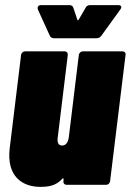

<svg xmlns="http://www.w3.org/2000/svg" viewBox="-20 -720 509 748"><path d="M375 -581 448 -682C456 -692 453 -700 441 -700H330C323 -700 316 -696 313 -689L287 -644C284 -640 282 -640 281 -644L266 -689C264 -696 259 -700 251 -700H140C129 -700 124 -693 128 -682L174 -581C177 -574 183 -571 190 -571H356C364 -571 370 -574 375 -581ZM287 -505 248 -185C245 -164 236 -153 222 -153C208 -153 202 -164 205 -185L244 -505C245 -514 240 -520 232 -520H78C70 -520 63 -514 62 -505L18 -144C4 -31 69 8 137 8C168 8 198 4 222 -23C225 -27 228 -25 228 -21L227 -15C226 -6 231 0 240 0H393C402 0 408 -6 409 -15L469 -505C471 -514 465 -520 457 -520H303C295 -520 288 -514 287 -505Z"/></svg>

Font: Barlow Condensed Black
Style: Italic
Weight: 900
Width: 3
Italic angle: -7°
Designer: Jeremy Tribby
Foundry: Tribby Type
Version: Version 1.422;hotconv 1.0.109;makeotfexe 2.5.65596